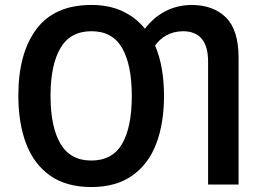

<svg xmlns="http://www.w3.org/2000/svg" viewBox="-20 -745 1062 775"><path d="M642 -358Q642 -247 610.5 -164.5Q579 -82 513.5 -36Q448 10 349 10Q248 10 182.5 -36Q117 -82 85.5 -165Q54 -248 54 -359Q54 -530 127 -627.5Q200 -725 349 -725Q421 -725 475 -699.5Q529 -674 565 -629Q600 -675 647 -699.5Q694 -724 752 -725Q841 -725 892 -674.5Q943 -624 943 -512V0H820V-496Q820 -619 718 -619Q680 -618 652 -602.5Q624 -587 606 -561Q642 -477 642 -358ZM184 -358Q184 -233 224 -165Q264 -97 348 -97Q434 -97 473 -164.5Q512 -232 512 -358Q512 -483 473 -551Q434 -619 349 -619Q264 -619 224 -551Q184 -483 184 -358Z"/></svg>

Font: Noto Sans SemiCondensed SemiBold
Style: Regular
Weight: 600
Width: 4
Designer: Monotype Design Team
Foundry: Monotype Imaging Inc.
Version: Version 2.013; ttfautohint (v1.8.4.7-5d5b)